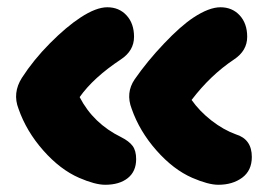

<svg xmlns="http://www.w3.org/2000/svg" viewBox="-20 -473 735 526"><path d="M578.1 33.2Q550.8 33.2 506.8 14.2Q455.1 -8.3 408.7 -60.8Q362.3 -113.3 340.8 -174.8Q323.7 -218.8 349.1 -255.9Q383.3 -305.2 429.2 -353.5Q475.1 -401.9 509.8 -424.8Q552.7 -453.1 584 -453.1Q616.2 -453.1 636.7 -430.9Q657.2 -408.7 657.2 -372.1Q657.2 -334 621.1 -310.1Q556.6 -267.1 504.9 -199.2Q526.4 -168.5 559.3 -142.8Q592.3 -117.2 626 -105Q669.9 -91.8 669.9 -43Q669.9 -5.9 643.6 13.7Q617.2 33.2 578.1 33.2ZM268.1 33.2Q240.7 33.2 196.8 14.2Q145 -8.3 98.6 -60.8Q52.2 -113.3 30.8 -174.8Q13.7 -218.3 40 -259.8Q71.8 -309.1 116.9 -354.5Q162.1 -399.9 200.2 -424.8Q243.2 -453.1 273.9 -453.1Q306.2 -453.1 326.7 -430.9Q347.2 -408.7 347.2 -372.1Q347.2 -334 311 -310.1Q235.8 -260.3 198.2 -207Q235.4 -134.8 312 -97.2Q333.5 -86.4 343.3 -73.2Q353 -60.1 353 -37.1Q353 -3.4 330.1 14.9Q307.1 33.2 268.1 33.2Z"/></svg>

Font: Shantell Sans Bouncy
Style: Regular
Weight: 800
Designer: Stephen Nixon, Anya Danilova, Shantell Martin
Foundry: Arrow Type
Version: Version 1.006;[9816181b4]